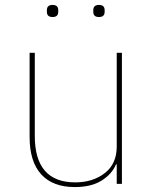

<svg xmlns="http://www.w3.org/2000/svg" viewBox="-20 -745 624 778"><path d="M170 -697V-704Q170 -725 193 -725Q216 -725 216 -704V-697Q216 -676 193 -676Q170 -676 170 -697ZM358 -697V-704Q358 -725 381 -725Q404 -725 404 -704V-697Q404 -676 381 -676Q358 -676 358 -697ZM100 -190V-531H121V-194Q121 -6 285 -6Q356 -6 404.5 -43.5Q453 -81 453 -151V-531H474V0H453V-79H450Q434 -40 392 -13.5Q350 13 283 13Q194 13 147 -38.5Q100 -90 100 -190Z"/></svg>

Font: IBM Plex Sans JP Thin
Style: Regular
Weight: 100
Designer: Mike Abbink; Paul van der Laan; Pieter van Rosmalen; Wujin Sim; Yejin Wi; Jinhee Kim; Boomi Park; Yona Kim; Kichan Ma
Foundry: Sandoll Inc.
Version: Version 1.001